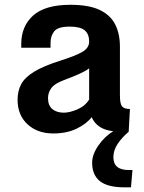

<svg xmlns="http://www.w3.org/2000/svg" viewBox="-20 -556 613 816"><path d="M206.5 11.2Q139.2 11.2 96.9 -27.8Q54.7 -66.9 54.7 -131.8Q54.7 -168.9 69.8 -197.8Q85 -226.6 125 -251.2Q165 -275.9 239.7 -299.3Q300.8 -318.8 329.8 -335.4Q358.9 -352.1 358.9 -379.4Q358.9 -411.1 340.1 -427Q321.3 -442.9 276.4 -442.9Q226.6 -442.9 210.7 -423.3Q194.8 -403.8 194.8 -373.5V-353H70.3V-368.7Q70.3 -444.8 121.1 -490.2Q171.9 -535.6 279.3 -535.6Q357.9 -535.6 403.8 -513.7Q449.7 -491.7 469.7 -451.9Q489.7 -412.1 489.7 -357.9V-150.4Q489.7 -114.7 498.8 -103.8Q507.8 -92.8 532.2 -92.8L526.9 3.9H499Q444.3 3.9 414.1 -11.2Q383.8 -26.4 369.6 -58.1Q348.6 -30.3 306.4 -9.5Q264.2 11.2 206.5 11.2ZM251 -77.1Q275.4 -77.1 308.1 -90.8Q340.8 -104.5 358.9 -132.8V-265.6Q345.7 -254.9 316.9 -241.9Q288.1 -229 254.9 -216.8Q211.4 -200.7 197.8 -181.2Q184.1 -161.6 184.1 -139.2Q184.1 -107.4 202.6 -92.3Q221.2 -77.1 251 -77.1ZM371.6 135.7Q371.6 100.6 398.4 61.8Q425.3 22.9 465.3 -1L526.9 3.9Q497.6 28.8 479.7 55.9Q461.9 83 461.9 111.8Q461.9 166.5 525.9 166.5H543L536.6 240.2H509.8Q437.5 240.2 404.5 213.9Q371.6 187.5 371.6 135.7Z"/></svg>

Font: Monda
Style: Bold
Weight: 700
Designer: Vernon Adams
Foundry: Vernon Adams
Version: Version 2.100; ttfautohint (v1.8.3)